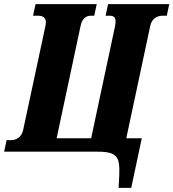

<svg xmlns="http://www.w3.org/2000/svg" viewBox="-60 -734 839 929"><path d="M514 175H575L626 -65H551L667 -609C674 -642 698 -658 726 -658H747L759 -714H463L451 -658H471C490 -658 499 -649 499 -632C499 -626 499 -618 497 -609L381 -65H214L330 -609C337 -642 354 -658 380 -658H396L408 -714H112L100 -658H125C147 -658 162 -648 162 -627C162 -622 161 -615 160 -609L52 -105C45 -72 21 -56 -7 -56H-28L-40 0H413C507 0 521 25 517 115Z"/></svg>

Font: Noto Serif ExtraCondensed Black
Style: Italic
Weight: 900
Width: 2
Italic angle: -12°
Designer: Monotype Design Team
Foundry: Monotype Imaging Inc.
Version: Version 2.014